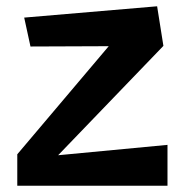

<svg xmlns="http://www.w3.org/2000/svg" viewBox="-20 -591 586 611"><path d="M35 0V-100L326 -444L77 -443L57 -535L480 -571L500 -445L165 -97L513 -130V0Z"/></svg>

Font: RocknRoll One
Style: Regular
Weight: 400
Designer: Fontworks Inc.
Foundry: Fontworks Inc.
Version: Version 1.100